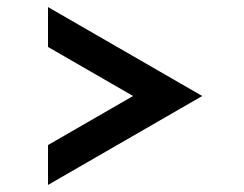

<svg xmlns="http://www.w3.org/2000/svg" viewBox="-20 -510 690 544"><path d="M553 -238Q443 -175 334.5 -112Q226 -49 116 14V-99Q176 -134 236.5 -168.5Q297 -203 357 -238Q297 -273 236.5 -307.5Q176 -342 116 -377V-490Q226 -427 334.5 -364Q443 -301 553 -238Z"/></svg>

Font: Josefin Slab
Style: Bold
Weight: 700
Designer: Santiago Orozco
Foundry: Typemade
Version: Version 2.000